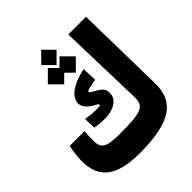

<svg xmlns="http://www.w3.org/2000/svg" viewBox="-205 -864 996 996"><g transform="rotate(-45 293.0 -366.0)"><path d="M246.6 4.9C477.5 4.9 558.6 -64 556.2 -193.8L546.9 -693.4H417L430.2 -228C432.1 -154.8 412.1 -139.2 240.7 -139.2C136.7 -139.2 119.1 -158.2 119.1 -215.3C119.1 -235.4 120.6 -258.8 122.1 -279.3H13.7C7.3 -252.9 1.5 -208 1.5 -180.7C1.5 -55.7 70.8 4.9 246.6 4.9ZM245.1 -249.5C300.8 -249.5 355.5 -275.9 355.5 -326.7C355.5 -349.1 347.2 -366.7 309.6 -386.7C284.7 -400.4 280.8 -402.8 280.8 -408.7C280.8 -414.1 295.9 -420.4 349.6 -428.2L346.2 -509.8C234.4 -486.8 199.7 -439.5 199.7 -404.8C199.7 -380.9 216.3 -361.3 243.7 -343.8C264.6 -330.1 274.4 -328.6 274.4 -321.3C274.4 -315.9 265.6 -314.5 242.2 -314.5C218.8 -314.5 194.3 -317.4 168.5 -321.8L170.9 -256.3C188.5 -252.4 216.3 -249.5 245.1 -249.5ZM304.7 -525.4 364.3 -585.4 304.7 -645.5 261.7 -602.5 219.2 -645.5 159.2 -585.4 219.2 -525.4 261.7 -567.9ZM261.7 -624 317.9 -680.2 261.7 -736.8 205.6 -680.2Z"/></g></svg>

Font: Cascadia Code
Style: Bold
Weight: 700
Monospace: yes
Designer: Aaron Bell
Foundry: Saja Typeworks
Version: Version 2404.023